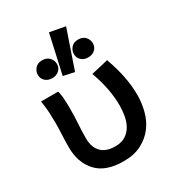

<svg xmlns="http://www.w3.org/2000/svg" viewBox="-191 -914 956 1043"><g transform="rotate(-30 286.5 -393.0)"><path d="M393 -685Q422 -685 437.5 -667.5Q453 -650 453 -627Q453 -604 436.5 -588.5Q420 -573 393 -573Q367 -573 350.5 -588.5Q334 -604 334 -627Q334 -650 349.5 -667.5Q365 -685 393 -685ZM222 -555 276 -798 373 -780 291 -540ZM168 -685Q196 -685 212 -667.5Q228 -650 228 -627Q228 -604 211 -588.5Q194 -573 168 -573Q141 -573 124.5 -588.5Q108 -604 108 -627Q108 -650 123.5 -667.5Q139 -685 168 -685ZM158 -494 161 -484Q164 -470 165.5 -456Q167 -442 167 -427Q168 -414 168 -400Q168 -386 168 -372Q168 -329 165 -285.5Q162 -242 162 -198Q162 -144 191 -112.5Q220 -81 280 -81Q317 -81 342.5 -96.5Q368 -112 383 -138Q398 -164 404 -196Q410 -228 410 -261Q410 -315 400 -366.5Q390 -418 372 -470L367 -484L474 -509L478 -497Q498 -440 510 -381.5Q522 -323 522 -263Q522 -213 509 -163.5Q496 -114 467 -75.5Q438 -37 391.5 -12.5Q345 12 279 12Q166 12 111.5 -47.5Q57 -107 57 -203Q57 -241 59 -278Q61 -315 61 -353Q61 -385 59.5 -416.5Q58 -448 53 -479L51 -494Z"/></g></svg>

Font: Codetta
Style: Bold
Weight: 700
Designer: Ulrich Proeller
Foundry: PROSA GmbH
Version: Version 2.00;September 29, 2018;FontCreator 11.5.0.2427 64-b